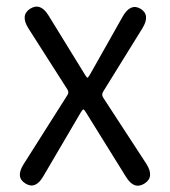

<svg xmlns="http://www.w3.org/2000/svg" viewBox="-20 -567 526 593"><path d="M59 0Q27 -19 53 -60L188 -273Q194 -282 188 -291L68 -479Q42 -520 73 -540Q105 -560 130 -519L242 -337Q248 -327 250 -327Q252 -327 258 -337L359 -516Q383 -558 414 -540Q445 -521 420 -480L298 -283Q293 -274 299 -265L432 -61Q458 -20 426 0Q394 20 369 -21L246 -219Q240 -229 237.5 -229Q235 -229 229 -219L114 -23Q90 19 59 0Z"/></svg>

Font: Resource Han Rounded JP Normal
Style: Regular
Weight: 350
Designer: Cyano Hao (round all glyphs); Ryoko NISHIZUKA 西塚涼子 (kana, bopomofo & ideographs); Paul D. Hunt (Latin, Greek & Cyrillic)
Foundry: Cyano Hao
Version: 0.990